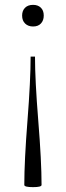

<svg xmlns="http://www.w3.org/2000/svg" viewBox="-20 -747 270 790"><path d="M151 14Q151 23 116 23Q80 23 80 14Q80 -84 93 -250Q106 -416 106 -514H124Q124 -417 137.5 -250Q151 -83 151 14ZM116 -638Q96 -638 83.5 -650Q71 -662 71 -683Q71 -703 83 -715Q95 -727 116 -727Q136 -727 148 -715.5Q160 -704 160 -683Q160 -663 148.5 -650.5Q137 -638 116 -638Z"/></svg>

Font: FoglihtenNo06
Style: Regular
Weight: 500
Designer: gluk (gluksza@wp.pl)
Foundry: gluk (gluksza@wp.pl)
Version: Version 0.76